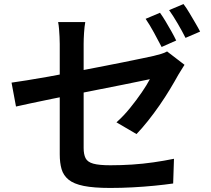

<svg xmlns="http://www.w3.org/2000/svg" viewBox="-20 -875 1040 948"><path d="M770 -812Q783 -794 798 -769Q813 -744 827 -719Q841 -694 850 -675L778 -643Q762 -674 740.5 -713.5Q719 -753 699 -782ZM886 -855Q900 -837 915 -811.5Q930 -786 944.5 -761.5Q959 -737 968 -719L896 -688Q880 -720 857.5 -758.5Q835 -797 815 -825ZM275 -113Q275 -134 275 -174.5Q275 -215 275 -266Q275 -317 275 -373Q275 -429 275 -483Q275 -537 275 -583Q275 -629 275 -658Q275 -674 274 -693.5Q273 -713 271.5 -732Q270 -751 267 -766H401Q397 -744 395 -713Q393 -682 393 -658Q393 -629 393 -587.5Q393 -546 393 -497Q393 -448 393 -397.5Q393 -347 393 -299Q393 -251 393 -211.5Q393 -172 393 -144Q393 -113 402.5 -94Q412 -75 440.5 -67Q469 -59 525 -59Q579 -59 632.5 -62.5Q686 -66 738 -73.5Q790 -81 839 -91L835 31Q793 37 742 42Q691 47 635.5 50Q580 53 524 53Q443 53 393.5 43Q344 33 318.5 12Q293 -9 284 -40Q275 -71 275 -113ZM891 -555Q885 -545 876 -531Q867 -517 860 -505Q843 -474 819.5 -435Q796 -396 768 -355.5Q740 -315 710.5 -278Q681 -241 654 -213L555 -271Q590 -302 622 -341.5Q654 -381 680 -419Q706 -457 720 -484Q709 -482 674 -474.5Q639 -467 588.5 -457Q538 -447 477.5 -435Q417 -423 354.5 -410.5Q292 -398 235 -386.5Q178 -375 132 -365Q86 -355 59 -349L37 -467Q66 -471 113 -478.5Q160 -486 219 -496.5Q278 -507 342 -519.5Q406 -532 468.5 -544Q531 -556 585.5 -567Q640 -578 680.5 -586.5Q721 -595 739 -599Q759 -604 776 -609Q793 -614 805 -621Z"/></svg>

Font: Noto Sans KR SemiBold
Style: Regular
Weight: 600
Designer: Ryoko NISHIZUKA  (kana, bopomofo & ideographs); Paul D. Hunt (Latin, Greek & Cyrillic); Sandoll Communications , Soo-you
Foundry: Adobe
Version: Version 2.004-H2;hotconv 1.0.118;makeotfexe 2.5.65603